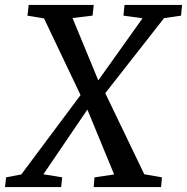

<svg xmlns="http://www.w3.org/2000/svg" viewBox="-52 -763 762 783"><path d="M-31.6 0 -27 -39.8 34.8 -51.6 276.1 -374.8 348.4 -434.6 529.3 -688.5 451.4 -699.1 455.8 -743H690.5L686.3 -699.1L617.1 -689.2L376.9 -382.5L304 -315.6L125 -52.3L201.6 -39.8L197.4 0ZM330.2 0 333.4 -39.8 413.5 -51.5 304.6 -315.6 276.7 -374.8 127.6 -687.8 60 -699.1 65 -743H330.3L325.6 -699.4L243.8 -689.4L349 -434.6L377.5 -382.5L536.4 -52.3L608.3 -39.8L605 0Z"/></svg>

Font: Merriweather Light
Style: Italic
Weight: 300
Italic angle: -7.8°
Designer: Eben Sorkin
Foundry: Eben Sorkin
Version: Version 2.101